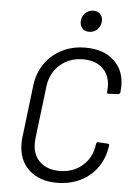

<svg xmlns="http://www.w3.org/2000/svg" viewBox="-60 -950 710 1004"><g transform="rotate(5 294.5 -447.5)"><path d="M75 -179Q75 -201 77 -213L110 -488Q118 -553 153 -603Q188 -653 243 -680.5Q298 -708 365 -708Q459 -708 514 -658Q569 -608 569 -524Q569 -514 567 -492Q565 -481 556 -481L506 -478Q497 -478 497 -487L498 -490Q499 -498 499 -513Q499 -574 461.5 -610Q424 -646 358 -646Q287 -646 237.5 -603Q188 -560 179 -490L145 -210Q144 -202 144 -187Q144 -126 182 -90Q220 -54 285 -54Q357 -54 406 -97Q455 -140 463 -210L464 -212Q464 -221 474 -221L523 -218Q534 -218 532 -209Q524 -144 489.5 -94.5Q455 -45 400 -18Q345 9 277 9Q184 9 129.5 -42Q75 -93 75 -179ZM328 -840Q328 -868 346 -886Q364 -904 390 -904Q411 -904 424.5 -891Q438 -878 438 -856Q438 -829 420 -810.5Q402 -792 376 -792Q354 -792 341 -805.5Q328 -819 328 -840Z"/></g></svg>

Font: Barlow
Style: Italic
Weight: 400
Italic angle: -7°
Designer: Jeremy Tribby
Foundry: Tribby Type
Version: Version 1.408